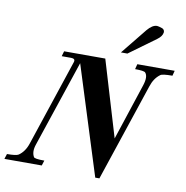

<svg xmlns="http://www.w3.org/2000/svg" viewBox="-151 -1028 1102 1139"><g transform="rotate(10 400.0 -459.0)"><path d="M852 -690 844 -659Q782 -659 771 -649Q736 -623 720 -573L523 16H498L292 -637L118 -118Q109 -92 110 -73Q111 -54 119 -41Q123 -31 183 -31L173 0H-52L-42 -31Q13 -31 27 -40Q64 -65 81 -118L254 -637Q261 -659 233 -659H177L186 -690H434L571 -233L683 -573Q701 -628 681 -650Q673 -659 619 -659L627 -690ZM735 -926Q750 -919 749 -903Q746 -879 717 -858L558 -742H519L645 -898Q675 -934 703 -934Q711 -934 735 -926Z"/></g></svg>

Font: DG Didot
Style: Bold Italic
Weight: 700
Designer: David Gatwood, Takis Katsoulidis, and George D. Matthiopoulos
Foundry: David Gatwood
Version: Version 1.0